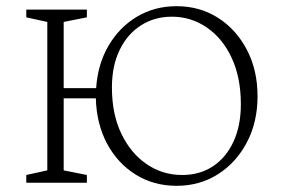

<svg xmlns="http://www.w3.org/2000/svg" viewBox="-20 -591 923 621"><path d="M65 0V-25L133 -40V-520L65 -535V-560H261V-535L186 -520V-306H291Q296 -383 331 -443Q366 -503 423 -537Q480 -571 551 -571Q626 -571 685 -533.5Q744 -496 778.5 -430Q813 -364 813 -280Q813 -196 778.5 -130.5Q744 -65 685 -27.5Q626 10 551 10Q477 10 418.5 -26.5Q360 -63 326 -127Q292 -191 290 -273H186V-40L261 -25V0ZM569 -25Q626 -25 668.5 -53Q711 -81 735 -132.5Q759 -184 759 -254Q759 -340 729.5 -403.5Q700 -467 649 -502Q598 -537 536 -537Q480 -537 436 -509Q392 -481 367 -429.5Q342 -378 342 -308Q342 -222 372.5 -158.5Q403 -95 454.5 -60Q506 -25 569 -25Z"/></svg>

Font: Spectral SC ExtraLight
Style: Regular
Weight: 275
Designer: Jean-Baptiste Levee
Foundry: Production Type
Version: Version 2.001